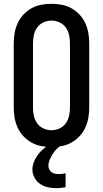

<svg xmlns="http://www.w3.org/2000/svg" viewBox="-20 -763 540 1007"><path d="M250 8Q223 8 196 3Q169 -2 145 -15.5Q121 -29 102.5 -49Q84 -69 72.5 -94Q61 -119 56.5 -146Q52 -173 52 -200V-535Q52 -562 56.5 -589Q61 -616 72.5 -641Q84 -666 102.5 -686Q121 -706 145 -719.5Q169 -733 196 -738Q223 -743 250 -743Q277 -743 304 -738Q331 -733 355 -719.5Q379 -706 397.5 -686Q416 -666 427.5 -641Q439 -616 443.5 -589Q448 -562 448 -535V-200Q448 -173 443.5 -146Q439 -119 427.5 -94Q416 -69 397.5 -49Q379 -29 355 -15.5Q331 -2 304 3Q277 8 250 8ZM250 -80Q272 -80 292.5 -89.5Q313 -99 325.5 -117Q338 -135 342.5 -156.5Q347 -178 347 -200V-535Q347 -557 342.5 -578.5Q338 -600 325.5 -618Q313 -636 292.5 -645.5Q272 -655 250 -655Q228 -655 207.5 -645.5Q187 -636 174.5 -618Q162 -600 157.5 -578.5Q153 -557 153 -535V-200Q153 -178 157.5 -156.5Q162 -135 174.5 -117Q187 -99 207.5 -89.5Q228 -80 250 -80ZM274 224Q252 224 230 219Q208 214 190 201.5Q172 189 161 169Q150 149 150 127Q150 106 157.5 87Q165 68 177 51Q189 34 204.5 20.5Q220 7 237 -4L244 -8H301V0Q287 8 275.5 20Q264 32 255.5 46Q247 60 240.5 75Q234 90 234 107Q234 116 238.5 125.5Q243 135 251 140.5Q259 146 268.5 148Q278 150 288 150Q297 150 306 149Q315 148 324 146V219Q312 221 299.5 222.5Q287 224 274 224Z"/></svg>

Font: Iosevka Custom Semibold
Style: Regular
Weight: 600
Designer: Belleve Invis
Foundry: Belleve Invis
Version: Version 27.0.2; ttfautohint (v1.8.4)